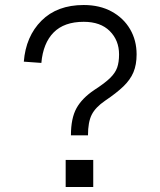

<svg xmlns="http://www.w3.org/2000/svg" viewBox="-20 -746 640 766"><path d="M263 -206Q263 -274 285 -314Q307 -354 356 -387Q398 -414 419 -434.5Q440 -455 447.5 -476.5Q455 -498 455 -529Q455 -585 418 -622Q381 -659 314 -659Q236 -659 194 -616.5Q152 -574 145 -495L75 -500Q83 -601 145.5 -663.5Q208 -726 314 -726Q378 -726 425.5 -700Q473 -674 499 -629.5Q525 -585 525 -529Q525 -488 512.5 -458Q500 -428 472.5 -401.5Q445 -375 399 -344Q361 -318 346 -288.5Q331 -259 331 -206ZM242 0V-108H352V0Z"/></svg>

Font: Geist Mono Light
Style: Regular
Weight: 300
Monospace: yes
Designer: Basement.studio, Andrés Briganti, Mateo Zaragoza
Foundry: Basement.studio, Vercel, Andrés Briganti, Guido Ferreyra, Mateo Zaragoza
Version: Version 1.500; ttfautohint (v1.8.4.7-5d5b)